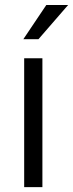

<svg xmlns="http://www.w3.org/2000/svg" viewBox="-20 -767 299 787"><path d="M153.8 -528.3V0H79.1V-528.3ZM75.7 -606.4 169.9 -746.6H259.3L137.7 -606.4Z"/></svg>

Font: Vazirmatn FD Light
Style: Regular
Weight: 300
Designer: Saber Rastikerdar
Foundry: Saber Rastikerdar
Version: Version 33.003